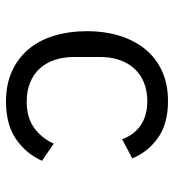

<svg xmlns="http://www.w3.org/2000/svg" viewBox="10 -578 580 640"><g transform="rotate(90 300.0 -258.0)"><path d="M318 12Q262 12 218.5 -7.5Q175 -27 145 -62Q115 -97 99.5 -147Q84 -197 84 -258Q84 -319 100 -369Q116 -419 146 -454.5Q176 -490 219 -509Q262 -528 317 -528Q392 -528 439 -495Q486 -462 508 -409L444 -375Q430 -415 397.5 -437Q365 -459 317 -459Q282 -459 254.5 -447.5Q227 -436 208 -415Q189 -394 179.5 -365Q170 -336 170 -302V-214Q170 -180 179.5 -151Q189 -122 208 -101Q227 -80 255 -68.5Q283 -57 319 -57Q371 -57 405 -81Q439 -105 459 -147L516 -108Q493 -56 444.5 -22Q396 12 318 12Z"/></g></svg>

Font: IBM Plox Mono
Style: Regular
Weight: 400
Monospace: yes
Designer: Mike Abbink, Paul van der Laan, Pieter van Rosmalen
Foundry: Bold Monday
Version: Version 2.1